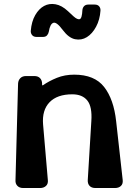

<svg xmlns="http://www.w3.org/2000/svg" viewBox="-20 -947 696 967"><path d="M296 -796Q265 -838 248.5 -832Q232 -826 226 -788Q224 -777 217 -769Q210 -761 196 -761H164Q149 -761 141.5 -770.5Q134 -780 135 -792Q139 -839 157.5 -871Q176 -903 202 -917Q228 -931 259.5 -925.5Q291 -920 322 -891L350 -865Q370 -847 381.5 -850.5Q393 -854 395 -896Q396 -908 403.5 -916Q411 -924 425 -924H457Q472 -924 479.5 -915Q487 -906 486 -893Q483 -848 464 -812.5Q445 -777 417.5 -760Q390 -743 358 -749.5Q326 -756 296 -796ZM461 0Q441 0 431 -11Q421 -22 422 -40L440 -337Q445 -409 420 -440.5Q395 -472 344 -472Q268 -472 229.5 -432Q191 -392 197 -320L221 -40Q223 -21 211.5 -10.5Q200 0 182 0H97Q78 0 67.5 -11Q57 -22 58 -39L71 -526Q72 -543 82.5 -553.5Q93 -564 111 -564H153Q172 -564 182 -553Q192 -542 192 -525V-521Q192 -515 197 -518Q227 -539 266.5 -555Q306 -571 354 -571Q456 -571 504.5 -509Q553 -447 565 -336L598 -40Q600 -21 589 -10.5Q578 0 559 0Z"/></svg>

Font: OpenDyslexic3
Style: Bold
Weight: 700
Designer: Abelardo Gonzalez
Version: Version 1.000;PS 001.001;hotconv 1.0.56